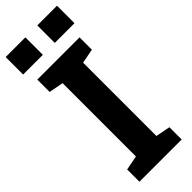

<svg xmlns="http://www.w3.org/2000/svg" viewBox="-298 -922 945 945"><g transform="rotate(-45 174.5 -449.5)"><path d="M27.3 0V-85.4L103 -100.1V-610.4L27.3 -625V-710.9H321.3V-625L245.6 -610.4V-100.1L321.3 -85.4V0ZM215.8 -777.8V-899.4H353V-777.8ZM-4.4 -777.8V-899.4H132.8V-777.8Z"/></g></svg>

Font: Roboto Slab LO
Style: Bold
Weight: 700
Designer: Google
Version: Version 2.000